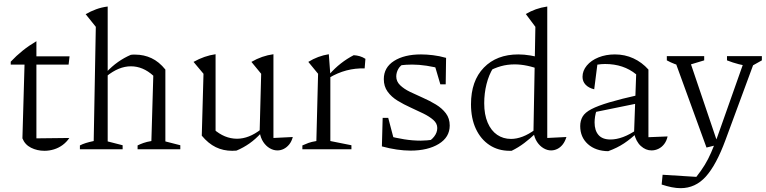

<svg xmlns="http://www.w3.org/2000/svg" viewBox="-20 -779 3998 1002"><path d="M170 -564V-485H343L338 -442H170V-57L342 -59Q327 -37 306.5 -22Q286 -7 261.5 0.5Q237 8 212 8Q174 8 142 -8Q110 -24 97 -57L108 -442H36V-457Q65 -488 98 -514.5Q131 -541 170 -564Z M397 0V-20Q410 -27 427.5 -32.5Q445 -38 469 -43L480 -639L427 -705Q453 -720 481.5 -730.5Q510 -741 542 -745V-41L620 -21V0ZM698 0V-20Q712 -27 729 -33Q746 -39 770 -43L780 -384L843 -416V-41L921 -21V0ZM536 -381 534 -401Q564 -433 596 -455.5Q628 -478 663 -493Q669 -494 674.5 -494Q680 -494 685 -494Q731 -494 770.5 -475.5Q810 -457 843 -416L780 -384Q726 -433 663 -433Q600 -433 536 -381Z M1407 -59 1508 -64Q1502 -41 1489.5 -25.5Q1477 -10 1461 -2Q1445 6 1428 6Q1407 6 1387.5 -5.5Q1368 -17 1354 -38Q1340 -59 1335 -90L1343 -394L1292 -456Q1347 -488 1407 -496ZM1214 7Q1208 7 1202.5 7.5Q1197 8 1192 8Q1145 8 1106 -11Q1067 -30 1033 -71L1095 -105Q1152 -55 1217 -55Q1279 -55 1342 -104L1343 -85Q1314 -53 1282 -30.5Q1250 -8 1214 7ZM1033 -71 1042 -394 990 -456Q1047 -488 1105 -496V-85Z M1883 -422Q1785 -425 1698 -373V-390Q1727 -423 1759 -448Q1791 -473 1826 -491Q1843 -490 1858 -485.5Q1873 -481 1887 -472ZM1558 0V-20Q1573 -27 1589.5 -33Q1606 -39 1631 -43L1640 -394L1589 -456Q1639 -487 1696 -496L1704 -388V-43L1814 -21V0Z M2122 7Q2089 7 2051 1.5Q2013 -4 1973 -15L2000 -71Q2046 -59 2089.5 -52Q2133 -45 2176 -45Q2192 -45 2208 -46.5Q2224 -48 2240 -50L2207 -36Q2229 -45 2245.5 -66Q2262 -87 2262 -111Q2262 -135 2241.5 -153Q2221 -171 2189.5 -186.5Q2158 -202 2122.5 -218Q2087 -234 2055 -253.5Q2023 -273 2003 -300.5Q1983 -328 1983 -366Q1983 -427 2036.5 -461Q2090 -495 2177 -495Q2206 -495 2239.5 -491Q2273 -487 2308 -477L2290 -418Q2246 -430 2206 -436Q2166 -442 2131 -442Q2115 -442 2099.5 -441Q2084 -440 2066 -438L2091 -448Q2069 -438 2058.5 -419Q2048 -400 2048 -380Q2048 -354 2068 -334.5Q2088 -315 2120 -299.5Q2152 -284 2187.5 -268.5Q2223 -253 2255 -233.5Q2287 -214 2307 -187.5Q2327 -161 2327 -124Q2327 -63 2270 -28Q2213 7 2122 7ZM1973 -15 1977 -164H2006L2045 -16ZM2278 -339 2237 -478 2308 -477 2306 -339Z M2640 8Q2580 8 2534.5 -22Q2489 -52 2463.5 -106.5Q2438 -161 2438 -235Q2438 -357 2505 -426Q2572 -495 2685 -495Q2715 -495 2748 -489.5Q2781 -484 2816 -474L2804 -414Q2729 -443 2666 -443Q2628 -443 2594 -433.5Q2560 -424 2526 -405L2554 -425Q2531 -388 2519 -340Q2507 -292 2507 -240Q2507 -181 2525 -139Q2543 -97 2574.5 -75.5Q2606 -54 2647 -54Q2676 -54 2707.5 -66Q2739 -78 2773 -103V-81Q2747 -56 2716 -32.5Q2685 -9 2650 8Q2647 8 2645 8Q2643 8 2640 8ZM2856 6Q2836 6 2816.5 -5.5Q2797 -17 2783 -38Q2769 -59 2764 -90L2774 -639L2724 -706Q2750 -721 2776.5 -730.5Q2803 -740 2836 -745V-59L2936 -64Q2929 -41 2917 -25.5Q2905 -10 2889 -2Q2873 6 2856 6ZM2798 -758 2797 -759H2798Z M3380 6Q3350 6 3324.5 -17Q3299 -40 3289 -84L3300 -391Q3234 -445 3138 -445Q3119 -445 3099.5 -442Q3080 -439 3062 -434L3099 -454L3081 -313Q3052 -320 3036 -337Q3020 -354 3020 -378Q3020 -410 3042.5 -437Q3065 -464 3103.5 -479.5Q3142 -495 3189 -495Q3241 -495 3285.5 -474.5Q3330 -454 3364 -416V-63L3464 -67Q3459 -44 3446.5 -27.5Q3434 -11 3416.5 -2.5Q3399 6 3380 6ZM3154 10Q3088 9 3048 -27Q3008 -63 3008 -121Q3008 -149 3020.5 -170.5Q3033 -192 3066.5 -209.5Q3100 -227 3160.5 -245Q3221 -263 3315 -284V-241L3070 -191L3094 -204Q3088 -188 3085.5 -171Q3083 -154 3083 -140Q3083 -98 3103.5 -74.5Q3124 -51 3166 -51Q3197 -51 3232 -64Q3267 -77 3306 -104V-87Q3273 -55 3237 -31Q3201 -7 3154 10Z M3433 184 3438 133 3614 144Q3640 111 3658 81.5Q3676 52 3691 17.5Q3706 -17 3723 -63L3869 -476H3924L3766 -48Q3718 82 3663.5 142.5Q3609 203 3532 203Q3510 203 3485 198Q3460 193 3433 184ZM3667 -9 3497 -476H3575L3728 -24ZM3549 -432Q3525 -436 3502.5 -444.5Q3480 -453 3460 -464V-486H3655V-464ZM3899 -432Q3867 -436 3835.5 -444Q3804 -452 3774 -464V-486H3956V-464Z"/></svg>

Font: Piazzolla Thin Light
Style: Regular
Weight: 300
Version: Version 2.005